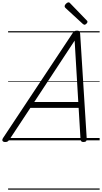

<svg xmlns="http://www.w3.org/2000/svg" viewBox="-69 -1196 869 1636"><path d="M-25 14Q-41 14 -47 5Q-53 -4 -43 -20L550 -914Q558 -925 565.5 -930Q573 -935 588 -935Q601 -935 607 -929.5Q613 -924 614 -908L670 -14Q671 0 664.5 7Q658 14 643 14Q629 14 624 8.5Q619 3 617 -10L601 -277H190L13 -9Q3 5 -4 9.5Q-11 14 -25 14ZM223 -327H598L567 -850ZM651 -985Q648 -985 645 -987Q642 -989 637 -992L489 -1128Q484 -1133 483 -1136Q482 -1139 482 -1143Q482 -1150 487.5 -1157.5Q493 -1165 501 -1170.5Q509 -1176 515 -1176Q520 -1176 523 -1173.5Q526 -1171 530 -1167L671 -1021Q675 -1018 675.5 -1015Q676 -1012 676 -1009Q676 -1002 667 -993.5Q658 -985 651 -985ZM0 410H780V420H0ZM0 -20H780V0H0ZM0 -505H780V-500H0ZM0 -930H780V-920H0Z"/></svg>

Font: Playwrite DE LA Guides
Style: Regular
Weight: 400
Designer: Veronika Burian, José Scaglione
Foundry: TypeTogether
Version: Version 1.003